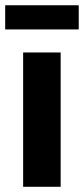

<svg xmlns="http://www.w3.org/2000/svg" viewBox="-38 -717 322 737"><path d="M50.8 0V-515.6H194.8V0ZM264.2 -696.8V-604H-18.1V-696.8Z"/></svg>

Font: Inter Display
Style: Bold
Weight: 700
Designer: Rasmus Andersson
Foundry: rsms
Version: Version 4.001;git-9221beed3